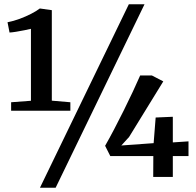

<svg xmlns="http://www.w3.org/2000/svg" viewBox="-20 -835 924 906"><path d="M126 -359.5V-699Q116 -696.5 96.2 -692.5Q76.5 -688.5 56.2 -685.2Q36 -682 25 -681.5L15.5 -730Q44 -735.5 73 -746.2Q102 -757 127.2 -770Q152.5 -783 168 -795L224.5 -787V-360L312 -352.5V-312.5H32.5V-352.5ZM588 -815H662L242.5 51H168.5ZM703 0 703.5 -98.5H500.5L476 -147Q495.5 -181 518.2 -224.2Q541 -267.5 563.8 -313.5Q586.5 -359.5 606.8 -402.5Q627 -445.5 641.5 -479H696.5L750.5 -451L589 -188.5L552.5 -148.5L705 -159.5L714.5 -280.5L795.5 -284V-163L869.5 -168V-98.5H795.5V0Z"/></svg>

Font: Merriweather 36pt SemiBold
Style: Regular
Weight: 600
Version: Version 2.100